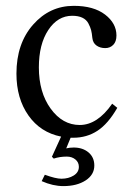

<svg xmlns="http://www.w3.org/2000/svg" viewBox="-20 -462 443 661"><path d="M210 77.1Q185.5 77.1 165 84L158.7 77.6L190.4 8.3Q119.1 -5.9 77.9 -64.5Q36.6 -123 36.6 -208.5Q36.6 -312 93.8 -377Q150.9 -441.9 233.9 -441.9Q302.2 -441.9 341.6 -411.9Q380.9 -381.8 380.9 -339.8Q380.9 -318.8 369.9 -307.6Q358.9 -296.4 342.3 -296.4Q324.7 -296.4 312.3 -305.2Q299.8 -314 297.9 -331.5Q296.4 -347.7 293.7 -358.2Q291 -368.7 284.2 -381.6Q277.3 -394.5 263.4 -401.1Q249.5 -407.7 228.5 -407.7Q178.7 -407.7 146.2 -358.6Q113.8 -309.6 113.8 -230Q113.8 -144 154.5 -87.9Q195.3 -31.7 254.4 -31.7Q315.4 -31.7 366.2 -105L383.8 -90.8Q352.1 -35.6 315.4 -11.7Q278.8 12.2 232.4 12.2Q227.5 12.2 223.1 12.2L208 48.8Q219.7 45.9 233.9 45.9Q264.6 45.9 284.7 62.7Q304.7 79.6 304.7 107.9Q304.7 139.6 274.7 159.2Q244.6 178.7 198.2 178.7Q162.1 178.7 123.5 161.6L134.3 139.6Q171.9 153.3 191.4 153.3Q215.8 153.3 233.6 142.3Q251.5 131.3 251.5 112.3Q251.5 96.7 239.5 86.9Q227.5 77.1 210 77.1Z"/></svg>

Font: Libertinage
Style: l
Weight: 400
Designer: OSP
Foundry: OSP
Version: Version 1.0; 2008; OFL relea